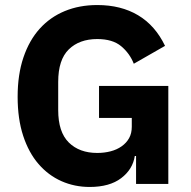

<svg xmlns="http://www.w3.org/2000/svg" viewBox="-20 -730 759 762"><path d="M520 -111H515Q507 -58 461 -23Q415 12 336 12Q276 12 224 -11Q172 -34 133 -79Q94 -124 72 -191Q50 -258 50 -346Q50 -434 73 -502Q96 -570 137.5 -616Q179 -662 237 -686Q295 -710 366 -710Q460 -710 528 -669.5Q596 -629 635 -548L511 -477Q495 -518 461 -546.5Q427 -575 366 -575Q295 -575 253 -534Q211 -493 211 -405V-293Q211 -206 253 -164.5Q295 -123 366 -123Q394 -123 419 -129.5Q444 -136 463 -149.5Q482 -163 492.5 -182Q503 -201 503 -227V-262H373V-389H648V0H520Z"/></svg>

Font: Aneliza ExtraBold
Style: Regular
Weight: 800
Designer: Mike Abbink, Paul van der Laan, Pieter van Rosmalen
Foundry: Bold Monday
Version: Version 3.001;September 8, 2019;FontCreator 11.5.0.2425 64-b